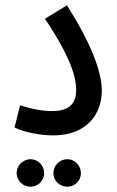

<svg xmlns="http://www.w3.org/2000/svg" viewBox="-20 -507 442 726"><path d="M35 -25C70 -7 134 5 181 5C309 5 365 -77 365 -164C365 -237 323 -346 233 -487L150 -436C258 -275 268 -203 268 -167C268 -108 234 -87 176 -87C143 -87 96 -95 56 -109ZM235 199C263 199 286 176 286 148C286 119 263 95 235 95C205 95 182 119 182 148C182 176 205 199 235 199ZM96 199C124 199 147 176 147 148C147 119 124 95 96 95C66 95 43 119 43 148C43 176 66 199 96 199Z"/></svg>

Font: Noto Sans Arabic UI XCn Md
Style: Regular
Weight: 500
Width: 2
Designer: Monotype Design Team, Nadine Chahine and Nizar Qandah
Foundry: Monotype Imaging Inc.
Version: Version 2.010